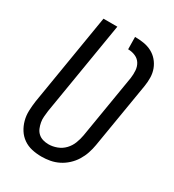

<svg xmlns="http://www.w3.org/2000/svg" viewBox="-180 -838 859 948"><g transform="rotate(30 250.0 -363.5)"><path d="M204 8Q175 8 148.5 2Q122 -4 100.5 -19Q79 -34 65 -56Q51 -78 44 -104Q37 -130 38 -158Q39 -186 43 -214L129 -735H208L120 -203Q118 -186 116.5 -169.5Q115 -153 118 -137Q121 -121 127 -106.5Q133 -92 144.5 -81.5Q156 -71 171.5 -66.5Q187 -62 204 -62Q227 -62 251 -71Q275 -80 292.5 -98.5Q310 -117 319 -140.5Q328 -164 332 -187L392 -549Q395 -571 393.5 -592.5Q392 -614 381.5 -631Q371 -648 351.5 -656.5Q332 -665 310 -665L309 -735Q335 -735 359.5 -731Q384 -727 405 -716Q426 -705 441.5 -687Q457 -669 465.5 -646.5Q474 -624 474.5 -599Q475 -574 471 -549L409 -176Q405 -152 397 -128Q389 -104 375.5 -82Q362 -60 342.5 -42Q323 -24 300 -12.5Q277 -1 252.5 3.5Q228 8 204 8Z"/></g></svg>

Font: Iosevka Custom
Style: Italic
Weight: 400
Italic angle: -9°
Monospace: yes
Designer: Belleve Invis
Foundry: Belleve Invis
Version: Version 30.3.3; ttfautohint (v1.8.3)